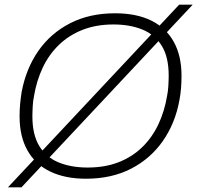

<svg xmlns="http://www.w3.org/2000/svg" viewBox="-20 -755 847 824"><path d="M349 12Q259 12 195 -19Q131 -50 97.5 -110Q64 -170 64 -256Q64 -284 66.5 -310Q69 -336 73 -361Q92 -461 144.5 -536.5Q197 -612 280.5 -655Q364 -698 474 -698Q565 -698 628.5 -667Q692 -636 725.5 -576Q759 -516 759 -430Q759 -403 757 -377Q755 -351 750 -325Q732 -226 679 -150Q626 -74 542.5 -31Q459 12 349 12ZM356 -36Q431 -36 489.5 -59Q548 -82 590.5 -123.5Q633 -165 659.5 -221Q686 -277 697 -343Q699 -354 700.5 -364.5Q702 -375 702.5 -386Q703 -397 703.5 -408Q704 -419 704 -430Q704 -510 674.5 -558Q645 -606 591.5 -628Q538 -650 467 -650Q393 -650 334.5 -627Q276 -604 233 -562.5Q190 -521 163.5 -465Q137 -409 126 -343Q124 -333 122.5 -322Q121 -311 120.5 -300Q120 -289 119.5 -278Q119 -267 119 -256Q119 -177 148.5 -128.5Q178 -80 231.5 -58Q285 -36 356 -36ZM14 49 749 -735H807L72 49Z"/></svg>

Font: Archivo SemiBold Thin
Style: Italic
Weight: 250
Italic angle: -10°
Version: Version 2.001